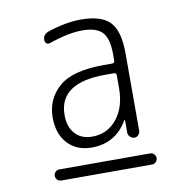

<svg xmlns="http://www.w3.org/2000/svg" viewBox="-65 -799 630 649"><g transform="rotate(-10 250.0 -474.0)"><path d="M340.8 -486.3V-529.3Q340.8 -538.1 332 -538.1H302.7Q143.6 -538.1 143.6 -427.7Q143.6 -386.7 165 -363.3Q186.5 -339.8 223.6 -339.8Q275.4 -339.8 308.1 -379.9Q340.8 -419.9 340.8 -486.3ZM332 -571.3Q340.8 -571.3 340.8 -580.1V-602.5Q340.8 -655.3 320.8 -677.2Q300.8 -699.2 252 -699.2Q204.1 -699.2 136.7 -675.8Q129.9 -673.8 125 -677.7Q120.1 -681.6 120.1 -689.5Q120.1 -708 137.7 -714.8Q201.2 -736.3 252.9 -736.3Q324.2 -736.3 353.5 -705.1Q382.8 -673.8 382.8 -598.6V-332Q382.8 -324.2 377 -317.9Q371.1 -311.5 363.3 -311.5Q355.5 -311.5 348.6 -317.9Q341.8 -324.2 341.8 -332V-376L340.8 -377Q339.8 -377 339.8 -376Q297.9 -303.7 215.8 -303.7Q164.1 -303.7 133.3 -336.9Q102.5 -370.1 102.5 -425.8Q102.5 -489.3 148.9 -530.3Q195.3 -571.3 302.7 -571.3ZM93.8 -211.9Q85.9 -211.9 80.6 -217.8Q75.2 -223.6 75.2 -231Q75.2 -238.3 80.6 -244.1Q85.9 -250 93.8 -250H406.2Q414.1 -250 419.4 -244.1Q424.8 -238.3 424.8 -231Q424.8 -223.6 419.4 -217.8Q414.1 -211.9 406.2 -211.9Z"/></g></svg>

Font: Rounded Mgen+ 2m light
Style: Regular
Weight: 200
Designer: [Source Han Sans]
Ryoko NISHIZUKA  (kana & ideographs); Paul D. Hunt (Latin, Greek & Cyrillic); Wenlong ZHANG  (bopomofo
Version: Version 1.059.20150602